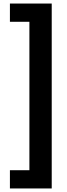

<svg xmlns="http://www.w3.org/2000/svg" viewBox="-20 -871 381 1084"><path d="M36 193V90H146V-748H36V-851H272V193Z"/></svg>

Font: Noto Sans Tamil UI
Style: Regular
Weight: 400
Designer: Jelle Bosma - Monotype Design Team
Foundry: Monotype Imaging Inc.
Version: Version 2.004